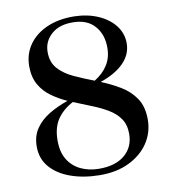

<svg xmlns="http://www.w3.org/2000/svg" viewBox="-83 -798 785 881"><g transform="rotate(-10 310.0 -358.0)"><path d="M321.5 -726.5Q384 -725 432.8 -703.5Q481.5 -682 509.5 -645.8Q537.5 -609.5 537.5 -563Q537 -511 498.2 -472Q459.5 -433 389 -409Q436 -390 477.8 -365Q519.5 -340 545.8 -301.2Q572 -262.5 572 -202.5Q572 -142 539.5 -93.2Q507 -44.5 448 -16Q389 12.5 309 11.5Q234.5 10.5 175.5 -10.8Q116.5 -32 82.5 -71.5Q48.5 -111 48.5 -167Q48.5 -216.5 72.5 -251.2Q96.5 -286 136.2 -309.8Q176 -333.5 224 -350Q184.5 -368 151.5 -391.8Q118.5 -415.5 98.5 -450.8Q78.5 -486 78.5 -537.5Q79 -594 109.5 -637Q140 -680 194.5 -703.8Q249 -727.5 321.5 -726.5ZM173 -586Q173 -538 200.2 -508Q227.5 -478 271 -458Q314.5 -438 363 -419.5Q402.5 -443.5 424.5 -478Q446.5 -512.5 446.5 -558.5Q447 -619.5 412.5 -659.5Q378 -699.5 313 -700.5Q248 -702 210.5 -668.8Q173 -635.5 173 -586ZM311 -18Q389 -17 432.8 -53.8Q476.5 -90.5 476.5 -152.5Q476.5 -195.5 456.2 -224Q436 -252.5 402.2 -272.2Q368.5 -292 328 -307.8Q287.5 -323.5 247 -340.5Q199 -315 173.2 -276.5Q147.5 -238 147.5 -178Q147.5 -123.5 169.5 -88.5Q191.5 -53.5 228.5 -36Q265.5 -18.5 311 -18Z"/></g></svg>

Font: Newsreader Display Medium
Style: Regular
Weight: 500
Designer: Hugues Gentile
Foundry: Production Type
Version: Version 1.001